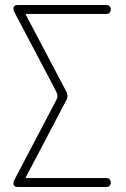

<svg xmlns="http://www.w3.org/2000/svg" viewBox="-20 -751 504 771"><path d="M407 -36Q416 -36 420.5 -30.5Q425 -25 425 -18Q425 -11 420.5 -5.5Q416 0 407 0H52Q34 0 34 -15Q34 -23 39 -31L206 -349Q207 -351 208 -354Q209 -356 210 -359Q211 -362 211 -365Q211 -368 210 -371Q209 -374 208 -377L206 -383L39 -700Q34 -708 34 -716Q34 -731 52 -731H407Q416 -731 420.5 -725.5Q425 -720 425 -713Q425 -706 420.5 -700.5Q416 -695 407 -695H82L248 -380Q248 -378 249 -375Q251 -369 251 -365Q251 -361 249 -355Q248 -352 247 -350L82 -36H407Z"/></svg>

Font: AkaAcidDosis
Style: ExtraLight
Weight: 250
Designer: Edgar Tolentino, Pablo Impallari, Igino Marini, Aka-Acid
Foundry: Edgar Tolentino, Pablo Impallari, Igino Marini, Aka-Acid
Version: Version 1.007